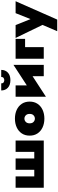

<svg xmlns="http://www.w3.org/2000/svg" viewBox="1071 -1806 955 3137"><g transform="rotate(-90 1548.5 -237.5)"><path d="M528 -155H636V-460H821V0H50V-460H235V-155H343V-460H528Z M901 -230Q901 -305 937 -359Q973 -413 1036 -442Q1099 -471 1179 -471Q1259 -471 1322 -442Q1385 -413 1421 -359Q1457 -305 1457 -230Q1457 -156 1421 -102Q1385 -48 1322 -19Q1259 10 1179 10Q1099 10 1036 -19Q973 -48 937 -102Q901 -156 901 -230ZM1102 -230Q1102 -188 1125.5 -166.5Q1149 -145 1179 -145Q1209 -145 1232.5 -166.5Q1256 -188 1256 -230Q1256 -272 1232.5 -294Q1209 -316 1179 -316Q1149 -316 1125.5 -294Q1102 -272 1102 -230Z M1639 -695H1755Q1755 -664 1773.5 -654.5Q1792 -645 1807 -645Q1822 -645 1840.5 -654.5Q1859 -664 1859 -695H1975Q1975 -628 1930.5 -586.5Q1886 -545 1807 -545Q1728 -545 1683.5 -586.5Q1639 -628 1639 -695ZM1722 -460V-277L2057 -495V0H1872V-183L1537 35V-460Z M2157 -460H2482V-305H2347V0H2157Z M3097 -460 2797 220H2607L2710 -20L2497 -460H2707L2805 -216L2902 -460Z"/></g></svg>

Font: Jost* Black
Style: Regular
Weight: 900
Version: Version 3.7